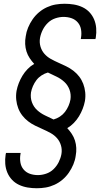

<svg xmlns="http://www.w3.org/2000/svg" viewBox="-20 -851 540 1022"><path d="M176 151Q151 151 127 147Q103 143 81.5 133Q60 123 44 106Q28 89 19 67.5Q10 46 8 21.5Q6 -3 10 -28L12 -37H90L89 -31Q85 -9 88.5 13Q92 35 105.5 51Q119 67 139 74Q159 81 182 81Q203 81 225.5 73.5Q248 66 265 49.5Q282 33 292.5 12Q303 -9 307 -31Q311 -55 304.5 -77Q298 -99 283.5 -115.5Q269 -132 249 -143Q229 -154 208.5 -163Q188 -172 167.5 -182Q147 -192 129.5 -205.5Q112 -219 98.5 -236.5Q85 -254 77 -275Q69 -296 66.5 -319.5Q64 -343 68 -367Q72 -388 80 -408.5Q88 -429 99.5 -448Q111 -467 127 -483.5Q143 -500 162 -511Q149 -525 138 -541.5Q127 -558 121 -577Q115 -596 114 -616.5Q113 -637 117 -658Q120 -681 129.5 -704Q139 -727 153.5 -748Q168 -769 187.5 -785.5Q207 -802 230 -812.5Q253 -823 276.5 -827Q300 -831 324 -831Q349 -831 373 -827Q397 -823 418.5 -813Q440 -803 456 -786Q472 -769 481 -747.5Q490 -726 492 -701.5Q494 -677 490 -652L488 -643H410L411 -649Q415 -671 411.5 -693Q408 -715 394.5 -731Q381 -747 361 -754Q341 -761 318 -761Q297 -761 274.5 -753.5Q252 -746 235 -729.5Q218 -713 207.5 -692Q197 -671 193 -649Q189 -625 195.5 -603Q202 -581 216.5 -564.5Q231 -548 251 -537Q271 -526 291.5 -517Q312 -508 332.5 -498Q353 -488 370.5 -474.5Q388 -461 401.5 -443.5Q415 -426 423 -405Q431 -384 433.5 -360.5Q436 -337 432 -313Q428 -292 420 -271.5Q412 -251 400.5 -232Q389 -213 373 -196.5Q357 -180 338 -169Q351 -155 362 -138.5Q373 -122 379 -103Q385 -84 386 -63.5Q387 -43 383 -22Q380 1 370.5 24Q361 47 346.5 68Q332 89 312.5 105.5Q293 122 270 132.5Q247 143 223.5 147Q200 151 176 151ZM265 -215Q283 -220 299 -230.5Q315 -241 326 -255.5Q337 -270 344.5 -287Q352 -304 355 -321Q359 -349 350 -373.5Q341 -398 322.5 -415Q304 -432 281 -443Q258 -454 235 -465Q217 -460 201 -449.5Q185 -439 174 -424.5Q163 -410 155.5 -393Q148 -376 145 -359Q141 -331 150 -306.5Q159 -282 177.5 -265Q196 -248 219 -237Q242 -226 265 -215Z"/></svg>

Font: Iosevka Oblique
Style: Regular
Weight: 400
Italic angle: -9°
Monospace: yes
Designer: Belleve Invis
Foundry: Belleve Invis
Version: Version 32.5.0; ttfautohint (v1.8.4)